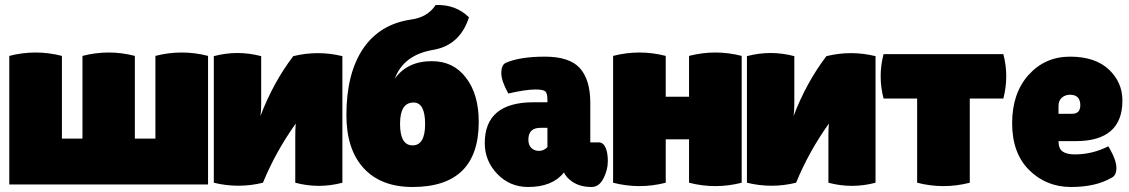

<svg xmlns="http://www.w3.org/2000/svg" viewBox="-20 -736 4505 766"><path d="M600 -513Q705 -540 810 -513V0H17V-513Q122 -540 227 -513V-183H309V-513Q414 -540 518 -513V-183H600Z M1346 -7Q1252 18 1158 -7V-193Q1158 -224 1160 -243Q1081 -133 1029 -7Q931 17 833 -7V-512Q927 -537 1022 -512V-322Q1022 -292 1019 -273Q1070 -407 1150 -512Q1248 -536 1346 -512Z M1839 -426Q1890 -360 1890 -250Q1890 10 1626 10Q1500 10 1431 -65Q1362 -140 1362 -277Q1362 -442 1428 -541Q1495 -640 1620 -658Q1686 -667 1718 -716Q1798 -719 1851 -667Q1815 -555 1708 -537Q1590 -517 1555 -422Q1605 -492 1703 -492Q1789 -492 1839 -426ZM1676 -241Q1676 -327 1630 -327Q1576 -327 1576 -242Q1576 -156 1626 -156Q1676 -156 1676 -241Z M2008 -363Q1980 -413 1980 -444.5Q1980 -476 1997 -485Q2054 -510 2153.5 -510Q2253 -510 2294 -463.5Q2335 -417 2335 -326V-168H2369Q2386 -168 2395.5 -148Q2405 -128 2405 -93Q2405 -58 2387.5 -24Q2370 10 2340 10Q2286 10 2253 -19Q2238 -31 2230 -48Q2184 10 2087 10Q2014 10 1964 -42Q1914 -94 1914 -165Q1914 -328 2109 -328H2164V-338Q2164 -364 2155.5 -371.5Q2147 -379 2116 -379Q2078 -379 2008 -363ZM2088 -179Q2088 -157 2100 -145.5Q2112 -134 2130.5 -134Q2149 -134 2164 -149V-226H2136Q2088 -226 2088 -179Z M2729 -513Q2834 -540 2939 -513V-7Q2834 20 2729 -7V-180H2636V-7Q2531 20 2426 -7V-513Q2531 -540 2636 -513V-350H2729Z M3473 -7Q3379 18 3285 -7V-193Q3285 -224 3287 -243Q3208 -133 3156 -7Q3058 17 2960 -7V-512Q3054 -537 3149 -512V-322Q3149 -292 3146 -273Q3197 -407 3277 -512Q3375 -536 3473 -512Z M3983 -520Q4006 -432 3983 -343H3849V-7Q3744 20 3639 -7V-343H3505Q3482 -432 3505 -520Z M4415 -27Q4352 10 4253 10Q4154 10 4086 -57.5Q4018 -125 4018 -244.5Q4018 -364 4083.5 -437Q4149 -510 4249 -510Q4349 -510 4403.5 -459Q4458 -408 4458 -335Q4458 -173 4272 -173H4203Q4203 -143 4219.5 -131.5Q4236 -120 4268 -120Q4338 -120 4401 -152Q4402 -153 4410 -138Q4434 -95 4434 -65.5Q4434 -36 4415 -27ZM4290 -316Q4290 -358 4249 -358Q4230 -358 4216.5 -346.5Q4203 -335 4203 -313V-282H4257Q4290 -282 4290 -316Z"/></svg>

Font: Lilita One Rus
Style: Regular
Weight: 400
Designer: Juan Montoreano
Foundry: Juan Montoreano
Version: Version 1.002